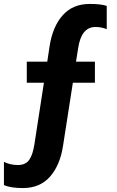

<svg xmlns="http://www.w3.org/2000/svg" viewBox="-50 -699 592 975"><path d="M66 256Q5 256 -30 241V123Q2 139 41 139Q80 139 98.5 112.5Q117 86 125 32L173 -279H86V-386H190L202 -465Q217 -563 268 -621Q319 -679 406 -679Q463 -679 492 -669V-551Q464 -562 435 -562Q363 -562 347 -455L336 -386H432V-279H320L270 42Q255 140 204 198Q153 256 66 256Z"/></svg>

Font: Hind Vadodara
Style: Bold
Weight: 700
Designer: Hitesh Malaviya
Foundry: Indian Type Foundry
Version: Version 0.702;PS 1.0;hotconv 1.0.81;makeotf.lib2.5.63406